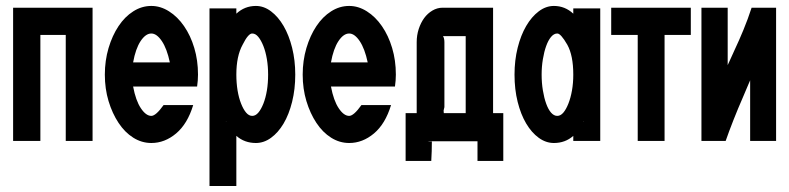

<svg xmlns="http://www.w3.org/2000/svg" viewBox="-20 -474 2644 643"><path d="M23.9 -2V-448.2H290V-2H200.2V-356.9H115.2V-2Z M331.1 -224.1Q331.1 -271 343.5 -313Q356 -355 377 -386.5Q397.9 -418 426.3 -436Q454.6 -454.1 486.8 -454.1Q517.6 -454.1 546.1 -436Q574.7 -418 596.4 -386.5Q618.2 -355 630.6 -313.5Q643.1 -272 643.1 -224.1Q643.1 -205.1 640.1 -184.1H425.8Q434.6 -137.2 451.7 -111.6Q468.8 -85.9 486.8 -85.9Q502 -85.9 527.8 -122.1H627Q607.9 -59.1 569.8 -27.1Q531.7 4.9 486.8 4.9Q454.6 4.9 426.3 -12.9Q397.9 -30.8 377 -62.5Q356 -94.2 343.5 -135.5Q331.1 -176.8 331.1 -224.1ZM425.8 -265.1H548.8Q539.1 -311 522 -336.4Q504.9 -361.8 486.8 -361.8Q467.8 -361.8 450.9 -336.4Q434.1 -311 425.8 -265.1Z M681.6 148.9V-445.8H771.5V-428.2Q799.3 -454.1 836.9 -454.1Q863.8 -454.1 887.7 -436Q911.6 -418 929.7 -387Q947.8 -356 958.3 -314Q968.8 -272 968.8 -224.1Q968.8 -175.3 958.3 -133.1Q947.8 -90.8 929.7 -60.3Q911.6 -29.8 887.7 -12.5Q863.8 4.9 836.9 4.9Q798.8 4.9 771.5 -19V148.9ZM735.8 -66.9H737.8V-67.9ZM736.8 -377V-377.9ZM771.5 -224.1Q771.5 -196.3 775.6 -171.1Q779.8 -146 787.4 -127Q794.9 -107.9 804.2 -96.9Q813.5 -85.9 824.7 -85.9Q835.9 -85.9 845.2 -96.9Q854.5 -107.9 862.1 -127Q869.6 -146 873.8 -170.9Q877.9 -195.8 877.9 -224.1Q877.9 -251 873.8 -275.9Q869.6 -300.8 862.1 -319.8Q854.5 -338.9 845.2 -350.3Q835.9 -361.8 824.7 -361.8Q811.5 -362.3 792.5 -324.2Q771.5 -286.1 771.5 -224.1Z M993.7 -224.1Q993.7 -271 1006.1 -313Q1018.6 -355 1039.6 -386.5Q1060.5 -418 1088.9 -436Q1117.2 -454.1 1149.4 -454.1Q1180.2 -454.1 1208.7 -436Q1237.3 -418 1259 -386.5Q1280.8 -355 1293.2 -313.5Q1305.7 -272 1305.7 -224.1Q1305.7 -205.1 1302.7 -184.1H1088.4Q1097.2 -137.2 1114.3 -111.6Q1131.3 -85.9 1149.4 -85.9Q1164.6 -85.9 1190.4 -122.1H1289.6Q1270.5 -59.1 1232.4 -27.1Q1194.3 4.9 1149.4 4.9Q1117.2 4.9 1088.9 -12.9Q1060.5 -30.8 1039.6 -62.5Q1018.6 -94.2 1006.1 -135.5Q993.7 -176.8 993.7 -224.1ZM1088.4 -265.1H1211.4Q1201.7 -311 1184.6 -336.4Q1167.5 -361.8 1149.4 -361.8Q1130.4 -361.8 1113.5 -336.4Q1096.7 -311 1088.4 -265.1Z M1338.4 64.9V-95.2H1375.5V-333Q1375.5 -356 1382.3 -377Q1389.2 -397.9 1400.6 -413.6Q1412.1 -429.2 1428.2 -438.7Q1444.3 -448.2 1462.4 -448.2H1631.3V-95.2H1665.5V64.9H1579.1V-1H1418.5Q1417.5 -1 1416 -0.5Q1414.6 0 1412.1 0H1426.3Q1426.3 15.1 1425.8 32Q1425.3 48.8 1424.3 64.9ZM1463.4 -353Q1465.3 -351.1 1466.8 -345.5Q1468.3 -339.8 1468.3 -333V-115.2Q1468.3 -113.3 1467.3 -111.1Q1466.3 -108.9 1466.3 -106.9Q1465.3 -104 1465.8 -101.1Q1466.3 -98.1 1466.3 -95.2H1539.6V-353Z M1703.1 -224.1Q1703.1 -272 1713.6 -314Q1724.1 -356 1742.2 -387Q1760.3 -418 1784.2 -436Q1808.1 -454.1 1835 -454.1Q1872.1 -454.1 1899.9 -428.2V-445.8H1990.2V-2H1899.9V-19Q1873 4.9 1835 4.9Q1808.1 4.9 1784.2 -12.5Q1760.3 -29.8 1742.2 -60.3Q1724.1 -90.8 1713.6 -132.8Q1703.1 -174.8 1703.1 -224.1ZM1793.9 -224.1Q1793.9 -196.3 1798.1 -171.1Q1802.2 -146 1809.1 -127Q1815.9 -107.9 1825.4 -96.9Q1835 -85.9 1846.2 -85.9Q1857.4 -85.9 1866.7 -96.9Q1876 -107.9 1883.5 -127Q1891.1 -146 1895.5 -170.9Q1899.9 -195.8 1899.9 -224.1Q1899.9 -288.1 1879.9 -324.2Q1857.9 -362.3 1846.2 -361.8Q1835 -361.8 1825.4 -350.3Q1815.9 -338.9 1809.1 -319.8Q1802.2 -300.8 1798.1 -275.9Q1793.9 -251 1793.9 -224.1ZM1933.1 -66.9H1936L1934.1 -67.9Q1934.1 -66.9 1933.1 -66.9Z M2026.9 -356.9V-448.2H2293.5V-356.9H2205.6V-2H2115.7V-356.9Z M2329.1 -2V-448.2H2417V-255.9Q2421.9 -267.1 2428.5 -281Q2435.1 -294.9 2439.9 -306.2Q2455.1 -338.4 2469.7 -373.8Q2484.4 -409.2 2497.1 -448.2H2579.1V-2H2492.2V-205.1Q2486.3 -190.9 2480.2 -177Q2474.1 -163.1 2468.3 -148.9Q2451.2 -109.9 2436.3 -72Q2421.4 -34.2 2410.2 -2Z"/></svg>

Font: Fundamental  Brigade Condensed
Style: Regular
Weight: 400
Width: 3
Designer: Peter Wiegel, original typeface by Carl Albert Fahrenwaldt 1901
Foundry: Peter Wiegel
Version: Version 0.000 2012 initial release